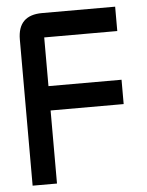

<svg xmlns="http://www.w3.org/2000/svg" viewBox="-51 -726 589 767"><g transform="rotate(-5 244.0 -342.0)"><path d="M146.5 -683.6H439.5V-585.9H146.5V-390.6H439.5V-293H146.5V0H48.8V-585.9Q48.8 -683.6 146.5 -683.6Z"/></g></svg>

Font: BabelStone Runic Beowulf
Style: Regular
Weight: 400
Designer: Andrew West
Foundry: BabelStone
Version: Version 7.004;November 9, 2023